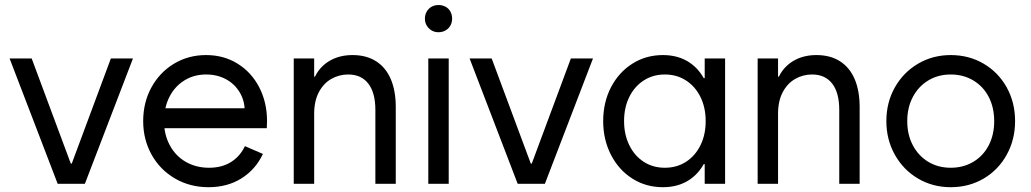

<svg xmlns="http://www.w3.org/2000/svg" viewBox="-20 -739 4144 772"><path d="M425.8 -503.9H514.6L321.3 0H238.3ZM18.6 -503.9H107.4L294.9 0L247.1 -81.1H294.9V0H211.9Z M555.7 -252Q555.7 -327.1 588.9 -387.7Q622.1 -448.2 679.7 -482.9Q737.3 -517.6 808.6 -517.6Q879.9 -517.6 935.5 -482.9Q991.2 -448.2 1022.5 -387.7Q1053.7 -327.1 1053.7 -252Q1053.7 -242.2 1052.7 -223.6H622.1V-303.7H971.7L963.9 -293Q963.9 -334 943.8 -367.7Q923.8 -401.4 888.7 -420.4Q853.5 -439.5 808.6 -439.5Q759.8 -439.5 721.2 -415.5Q682.6 -391.6 661.1 -349.1Q639.6 -306.6 639.6 -252Q639.6 -197.3 663.1 -154.3Q686.5 -111.3 727.5 -87.9Q768.6 -64.5 820.3 -64.5Q872.1 -64.5 908.7 -87.4Q945.3 -110.4 964.8 -151.4L1037.1 -120.1Q1007.8 -57.6 951.2 -22Q894.5 13.7 818.4 13.7Q744.1 13.7 684.1 -21Q624 -55.7 589.8 -116.7Q555.7 -177.7 555.7 -252Z M1161.1 -503.9H1243.2V0H1161.1ZM1379.9 -439.5Q1343.8 -439.5 1312.5 -421.9Q1281.2 -404.3 1262.2 -368.7Q1243.2 -333 1243.2 -281.2L1231.4 -359.4V-430.7H1258.8L1231.4 -359.4Q1231.4 -406.2 1252.4 -441.9Q1273.4 -477.5 1311 -497.6Q1348.6 -517.6 1397.5 -517.6Q1453.1 -517.6 1492.2 -492.7Q1531.2 -467.8 1551.3 -420.9Q1571.3 -374 1571.3 -308.6V0H1489.3V-296.9Q1489.3 -366.2 1460.9 -402.8Q1432.6 -439.5 1379.9 -439.5Z M1702.1 -503.9H1784.2V0H1702.1ZM1688.5 -664.1Q1688.5 -679.7 1695.8 -692.4Q1703.1 -705.1 1715.3 -711.9Q1727.5 -718.8 1743.2 -718.8Q1758.8 -718.8 1771.5 -711.9Q1784.2 -705.1 1791 -692.4Q1797.9 -679.7 1797.9 -664.1Q1797.9 -648.4 1791 -636.2Q1784.2 -624 1771.5 -616.7Q1758.8 -609.4 1743.2 -609.4Q1727.5 -609.4 1715.3 -616.7Q1703.1 -624 1695.8 -636.2Q1688.5 -648.4 1688.5 -664.1Z M2275.4 -503.9H2364.3L2170.9 0H2087.9ZM1868.2 -503.9H1957L2144.5 0L2096.7 -81.1H2144.5V0H2061.5Z M2645.5 13.7Q2577.1 13.7 2522.5 -21Q2467.8 -55.7 2436.5 -116.7Q2405.3 -177.7 2405.3 -252Q2405.3 -327.1 2436.5 -387.7Q2467.8 -448.2 2522.5 -482.9Q2577.1 -517.6 2645.5 -517.6Q2709 -517.6 2754.4 -486.3Q2799.8 -455.1 2823.7 -395.5Q2847.7 -335.9 2847.7 -252L2797.9 -424.8H2859.4V-79.1H2797.9L2847.7 -252Q2847.7 -168 2823.7 -108.4Q2799.8 -48.8 2754.4 -17.6Q2709 13.7 2645.5 13.7ZM2817.4 -252Q2817.4 -306.6 2796.4 -349.1Q2775.4 -391.6 2738.3 -415.5Q2701.2 -439.5 2653.3 -439.5Q2605.5 -439.5 2568.4 -415.5Q2531.2 -391.6 2510.3 -349.1Q2489.3 -306.6 2489.3 -252Q2489.3 -198.2 2510.3 -155.3Q2531.2 -112.3 2568.4 -88.4Q2605.5 -64.5 2653.3 -64.5Q2701.2 -64.5 2738.3 -88.4Q2775.4 -112.3 2796.4 -154.8Q2817.4 -197.3 2817.4 -252ZM2813.5 0V-101.6L2835 -252L2813.5 -385.7V-503.9H2895.5V0Z M3026.4 -503.9H3108.4V0H3026.4ZM3245.1 -439.5Q3209 -439.5 3177.7 -421.9Q3146.5 -404.3 3127.4 -368.7Q3108.4 -333 3108.4 -281.2L3096.7 -359.4V-430.7H3124L3096.7 -359.4Q3096.7 -406.2 3117.7 -441.9Q3138.7 -477.5 3176.3 -497.6Q3213.9 -517.6 3262.7 -517.6Q3318.4 -517.6 3357.4 -492.7Q3396.5 -467.8 3416.5 -420.9Q3436.5 -374 3436.5 -308.6V0H3354.5V-296.9Q3354.5 -366.2 3326.2 -402.8Q3297.9 -439.5 3245.1 -439.5Z M3543.9 -252Q3543.9 -327.1 3578.1 -387.7Q3612.3 -448.2 3671.4 -482.9Q3730.5 -517.6 3802.7 -517.6Q3876 -517.6 3935.1 -482.9Q3994.1 -448.2 4027.8 -387.7Q4061.5 -327.1 4061.5 -252Q4061.5 -177.7 4027.8 -116.7Q3994.1 -55.7 3935.1 -21Q3876 13.7 3802.7 13.7Q3730.5 13.7 3671.4 -21Q3612.3 -55.7 3578.1 -116.7Q3543.9 -177.7 3543.9 -252ZM3977.5 -252Q3977.5 -306.6 3955.6 -349.1Q3933.6 -391.6 3893.6 -415.5Q3853.5 -439.5 3802.7 -439.5Q3752 -439.5 3712.4 -415.5Q3672.9 -391.6 3650.4 -349.1Q3627.9 -306.6 3627.9 -252Q3627.9 -197.3 3650.4 -154.8Q3672.9 -112.3 3712.4 -88.4Q3752 -64.5 3802.7 -64.5Q3853.5 -64.5 3893.6 -88.4Q3933.6 -112.3 3955.6 -154.8Q3977.5 -197.3 3977.5 -252Z"/></svg>

Font: Wanted Sans Variable
Style: Regular
Weight: 400
Designer: Original Design by Kil Hyung-jin and Kang Hanbin, Wanted Lab, Inc; Hangeul from Source Han Sans by Jang Soo-young and Ka
Foundry: Wanted Lab, Inc.
Version: Version 1.003;Glyphs 3.2 (3227)